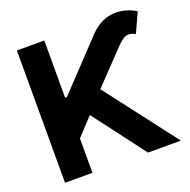

<svg xmlns="http://www.w3.org/2000/svg" viewBox="-127 -840 954 964"><g transform="rotate(-20 350.0 -358.0)"><path d="M59.6 -707H206.1V-401.4H215.8L450.2 -649.4Q512.2 -715.8 590.8 -715.8Q644.5 -715.8 697.3 -684.6L649.4 -580.1Q629.4 -590.8 614.3 -590.8Q599.6 -590.8 585.9 -582.5Q572.3 -574.2 554.7 -556.6L386.7 -380.9L678.7 0H502.9L293 -277.3L206.1 -183.6V0H59.6Z"/></g></svg>

Font: Pretendard Std
Style: Bold
Weight: 700
Designer: Base glyphs from Inter by Rasmus Andersson; Hangeul glyphs from Noto Sans CJK(Source Han Sans) by Jang Soo-young and Kan
Foundry: Kil Hyung-jin
Version: Version 1.309